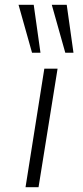

<svg xmlns="http://www.w3.org/2000/svg" viewBox="-20 -777 343 797"><path d="M86 0 164 -492H219L140 0ZM251 -558 195 -757H257L285 -558ZM113 -558 57 -757H120L148 -558Z"/></svg>

Font: Nunito Sans 7pt Expanded ExtraLight
Style: Italic
Weight: 250
Width: 7
Italic angle: -9°
Designer: Vernon Adams
Foundry: Vernon Adams
Version: Version 3.101;gftools[0.9.27]